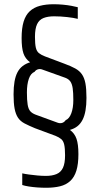

<svg xmlns="http://www.w3.org/2000/svg" viewBox="-20 -716 472 906"><path d="M198 170Q177 170 156 168.5Q135 167 116 164Q97 161 85 157V102Q98 105 116.5 107.5Q135 110 156 112Q177 114 197 114Q226 114 246.5 105.5Q267 97 277 76Q287 55 287 17Q287 -16 283 -33.5Q279 -51 269 -59.5Q259 -68 242 -75L145 -111Q116 -123 96 -133.5Q76 -144 65 -160.5Q54 -177 49 -203Q44 -229 44 -271Q44 -305 48.5 -331Q53 -357 62.5 -375Q72 -393 87 -404.5Q102 -416 122 -422Q99 -439 90.5 -464.5Q82 -490 82 -536Q82 -583 91.5 -614Q101 -645 120.5 -663Q140 -681 168.5 -688.5Q197 -696 233 -696Q255 -696 276.5 -694Q298 -692 317 -688.5Q336 -685 347 -682V-627Q328 -632 296.5 -635.5Q265 -639 235 -639Q206 -639 185.5 -631Q165 -623 155 -602Q145 -581 145 -542Q145 -509 149 -491.5Q153 -474 163.5 -465.5Q174 -457 192 -450L285 -415Q315 -404 335 -393Q355 -382 366.5 -365.5Q378 -349 383 -323Q388 -297 388 -254Q388 -221 383.5 -195Q379 -169 369.5 -150.5Q360 -132 345.5 -120.5Q331 -109 310 -103Q332 -87 341 -61Q350 -35 350 11Q350 58 340.5 89Q331 120 311.5 138Q292 156 263.5 163Q235 170 198 170ZM107 -280Q107 -243 110.5 -222Q114 -201 123 -191Q132 -181 148 -175L252 -137Q263 -133 273 -136Q283 -139 290 -149Q307 -156 316.5 -181.5Q326 -207 326 -244Q326 -279 323 -299.5Q320 -320 312 -331.5Q304 -343 288 -349L182 -387Q170 -392 159.5 -389Q149 -386 143 -377Q125 -370 116 -344Q107 -318 107 -280Z"/></svg>

Font: Saira ExtraCondensed
Style: Regular
Weight: 400
Width: 2
Designer: Hector Gatti with collaboration of the Omnibus-Type team
Foundry: Omnibus-Type
Version: Version 1.101